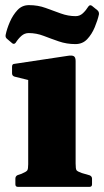

<svg xmlns="http://www.w3.org/2000/svg" viewBox="-20 -729 406 749"><path d="M90 0V-310H275V0ZM50 0Q40 0 40 -10V-32Q40 -42 49 -46L64 -51Q83 -59 86.5 -64.5Q90 -70 90 -88V-180H275V-91Q275 -70 278.5 -65Q282 -60 299 -54L330 -45Q339 -41 339 -32V-10Q339 0 329 0ZM90 -310V-462L110 -412L37 -430Q27 -433 27 -443V-469Q27 -480 37 -480L243 -511Q260 -514 267.5 -510Q275 -506 275 -491V-310ZM8 -577Q0 -583 2 -593Q7 -617 18.5 -643.5Q30 -670 48 -689.5Q66 -709 93 -709Q128 -709 158 -698Q188 -687 217 -676.5Q246 -666 275 -666Q291 -666 303 -677Q315 -688 325 -704Q331 -712 339 -706L360 -689Q367 -683 366 -673Q361 -650 349.5 -622.5Q338 -595 320 -576Q302 -557 274 -557Q240 -557 209.5 -567.5Q179 -578 150.5 -589Q122 -600 92 -600Q76 -600 63.5 -589Q51 -578 41 -562Q35 -555 28 -560Z"/></svg>

Font: Hahmlet ExtraBold
Style: Regular
Weight: 800
Designer: Minjoo Ham & Mark Frömberg
Foundry: hypertype
Version: Version 1.002